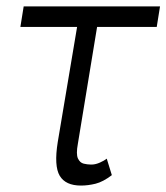

<svg xmlns="http://www.w3.org/2000/svg" viewBox="-20 -570 520 600"><path d="M480.1 -550.1 469.8 -485.8H283.4L223.4 -121.1Q217.3 -88.4 223.5 -74.9Q229.8 -61.4 241.5 -58.6Q253.2 -55.8 263.5 -55.8Q266.3 -55.8 267.4 -55.8Q279.1 -56.1 292.6 -62.1Q306.1 -68.2 313.6 -74.2L329.5 -22.7Q302.2 -1.8 278.6 4.1Q255 9.9 233 9.9Q185 9.9 166.7 -20.6Q148.4 -51.1 160.5 -126.4L220.9 -485.8H43.7L54 -550.1Z"/></svg>

Font: Inter UI Light
Style: Italic
Weight: 300
Italic angle: 9.39999°
Designer: Rasmus Andersson
Foundry: rsms
Version: 3.2;8d6f07862